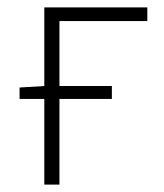

<svg xmlns="http://www.w3.org/2000/svg" viewBox="-20 -500 445 520"><path d="M100 0H141V-232H283V-267H141V-443H379V-480H100V-267L33 -263V-232H100Z"/></svg>

Font: Source Sans Pro Light
Style: Regular
Weight: 300
Designer: Paul D. Hunt
Foundry: Adobe Systems Incorporated
Version: Version 3.006;hotconv 1.0.111;makeotfexe 2.5.65597